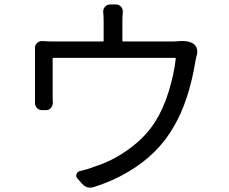

<svg xmlns="http://www.w3.org/2000/svg" viewBox="-20 -821 1040 871"><path d="M796.9 -634.8Q803.7 -634.8 810.5 -634.8Q836.9 -634.8 855.5 -624Q867.2 -616.2 872.1 -603.5Q875 -595.7 875 -586.9Q875 -582 874 -576.2Q870.1 -562.5 867.2 -546.9Q836.9 -362.3 768.6 -247.1Q733.4 -184.6 680.7 -132.3Q627.9 -80.1 558.6 -39.6Q489.3 1 406.2 27.3Q397.5 30.3 388.7 30.3Q367.2 30.3 350.6 10.7L331.1 -11.7Q323.2 -20.5 327.1 -31.2Q331.1 -42 341.8 -44.9Q377 -52.7 412.1 -66.4Q490.2 -90.8 564.5 -144.5Q638.7 -198.2 682.6 -266.6Q720.7 -326.2 745.1 -405.3Q769.5 -484.4 777.3 -554.7Q778.3 -558.6 773.4 -558.6H223.6Q218.8 -558.6 218.8 -554.7V-379.9Q218.8 -367.2 219.7 -355.5Q219.7 -341.8 210.9 -331.5Q202.1 -321.3 188.5 -321.3H170.9Q157.2 -321.3 147.5 -331.1Q138.7 -340.8 138.7 -354.5V-383.8V-559.6Q138.7 -586.9 138.7 -602.5Q137.7 -616.2 147.5 -625.5Q157.2 -634.8 170.9 -634.8Q195.3 -632.8 228.5 -632.8H445.3Q450.2 -632.8 450.2 -637.7V-725.6Q450.2 -747.1 448.2 -766.6Q447.3 -780.3 456.5 -790.5Q465.8 -800.8 479.5 -800.8H505.9Q519.5 -800.8 528.8 -790.5Q538.1 -780.3 537.1 -766.6Q535.2 -748 535.2 -725.6V-637.7Q535.2 -632.8 539.1 -632.8H758.8Q781.2 -632.8 796.9 -634.8Z"/></svg>

Font: Gen Jyuu GothicL Regular
Style: Regular
Weight: 400
Designer: [Source Han Sans]
Ryoko NISHIZUKA  (kana & ideographs); Paul D. Hunt (Latin, Greek & Cyrillic); Wenlong ZHANG  (bopomofo
Version: Version 1.002.20150607